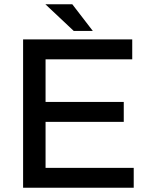

<svg xmlns="http://www.w3.org/2000/svg" viewBox="-20 -886 695 906"><path d="M89 0V-700H604V-606H195V-405H564V-311H195V-94H611V0ZM418 -740H328L194 -866H321Z"/></svg>

Font: REM
Style: Regular
Weight: 400
Designer: Octavio Pardo
Foundry: Ashler Design
Version: Version 1.005;gftools[0.9.28]